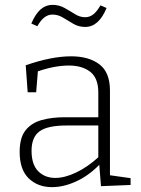

<svg xmlns="http://www.w3.org/2000/svg" viewBox="-20 -764 580 791"><path d="M396 3 389 -85Q345 -40 293.5 -16.5Q242 7 194 7Q136 7 98.5 -29Q61 -65 61 -138Q61 -197 85.5 -227.5Q110 -258 152 -269.5Q194 -281 247 -281H385V-383Q385 -442 352 -468Q319 -494 264 -494Q205 -494 136 -470L129 -384H94L86 -495Q192 -532 273 -532Q346 -532 389.5 -499Q433 -466 433 -391V-42L518 -30V-2ZM110 -143Q110 -86 137.5 -58.5Q165 -31 208 -31Q247 -31 294 -53.5Q341 -76 385 -116V-247H254Q176 -247 143 -223Q110 -199 110 -143ZM331 -653Q304 -653 282 -666Q260 -679 239.5 -691.5Q219 -704 196 -704Q160 -704 134 -656L109 -667Q126 -707 147.5 -725.5Q169 -744 196 -744Q223 -744 245.5 -731.5Q268 -719 288.5 -706Q309 -693 331 -693Q349 -693 364 -704.5Q379 -716 394 -742L419 -731Q387 -653 331 -653Z"/></svg>

Font: Bitter Light
Style: Regular
Weight: 300
Designer: Sol Matas, and Bitter project Authors
Foundry: Sol Matas
Version: Version 2.001